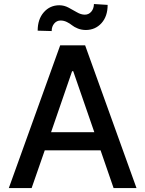

<svg xmlns="http://www.w3.org/2000/svg" viewBox="-20 -958 740 978"><path d="M141.1 0H24.9L286.6 -727.1H413.6L675.3 0H558.6L492.2 -192.4H208ZM240.2 -284.7H460.4L353 -595.2H347.2ZM243.2 -799.8 171.9 -801.8Q171.9 -859.9 203.1 -895.5Q234.4 -931.2 282.2 -931.2Q306.6 -931.2 329.1 -919.2Q351.6 -907.2 372.1 -895.3Q392.6 -883.3 412.1 -883.3Q432.1 -883.3 445.1 -898.7Q458 -914.1 458.5 -937.5L528.3 -933.1Q528.3 -875 497.1 -840.3Q465.8 -805.7 418 -805.2Q395.5 -805.2 376.7 -812.7Q357.9 -820.3 346.9 -829.3Q335.9 -838.4 320.6 -845.9Q305.2 -853.5 288.6 -853.5Q269 -853.5 256.1 -838.1Q243.2 -822.8 243.2 -799.8Z"/></svg>

Font: Karasuma Gothic
Style: Regular
Weight: 500
Designer: Rasmus Andersson / Ryoko Nishizuka
Foundry: Genbu
Version: Version 1.00